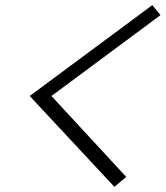

<svg xmlns="http://www.w3.org/2000/svg" viewBox="-20 -775 647 750"><path d="M427 -45 96 -400 575 -755 607 -716 181 -400 473 -84Z"/></svg>

Font: Victor Mono Thin ExtraLight
Style: Italic
Weight: 250
Italic angle: -12°
Monospace: yes
Version: Version 1.561;gftools[0.9.30]